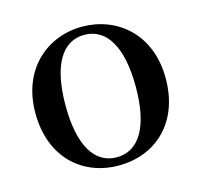

<svg xmlns="http://www.w3.org/2000/svg" viewBox="-86 -637 785 747"><g transform="rotate(-15 306.0 -263.5)"><path d="M305 16C452 16 568 -85 568 -265C568 -444 445 -543 305 -543C166 -543 43 -443 43 -265C43 -86 158 16 305 16ZM305 -17C217 -17 164 -100 164 -263C164 -426 217 -510 305 -510C394 -510 447 -426 447 -263C447 -100 394 -17 305 -17Z"/></g></svg>

Font: Noto Serif SC SemiBold
Style: Regular
Weight: 600
Designer: Ryoko NISHIZUKA 西塚涼子 (kana & ideographs); Frank Grießhammer (Latin, Greek & Cyrillic); Wenlong ZHANG 张文龙 (bopomofo); San
Foundry: Adobe
Version: Version 2.001;hotconv 1.1.0;makeotfexe 2.6.0